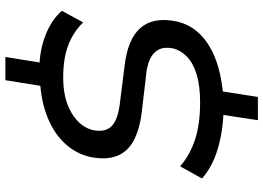

<svg xmlns="http://www.w3.org/2000/svg" viewBox="-152 -708 975 711"><g transform="rotate(-90 335.5 -352.5)"><path d="M246 115 268 -31 290 -12Q212 -13 143.5 -32.5Q75 -52 30 -92L75 -173Q118 -136 175 -117.5Q232 -99 311 -99Q374 -99 416 -112Q458 -125 481.5 -148Q505 -171 512 -200Q518 -232 507 -253Q496 -274 470 -285.5Q444 -297 404 -300L276 -315Q211 -323 169.5 -345.5Q128 -368 113 -408.5Q98 -449 110 -507Q122 -559 159.5 -599.5Q197 -640 256.5 -664Q316 -688 393 -692L371 -677L394 -820H480L457 -677L438 -694Q502 -694 559.5 -672Q617 -650 651 -611L608 -532Q572 -569 523 -587.5Q474 -606 404 -606Q324 -606 272 -574.5Q220 -543 209 -495Q200 -450 224.5 -426Q249 -402 317 -395L444 -379Q545 -368 587 -320.5Q629 -273 612 -188Q601 -136 563.5 -98.5Q526 -61 466 -39.5Q406 -18 329 -13L355 -32L332 115Z"/></g></svg>

Font: Nunito Sans 7pt SemiExpanded Medium
Style: Italic
Weight: 500
Width: 6
Italic angle: -9°
Designer: Vernon Adams
Foundry: Vernon Adams
Version: Version 3.101;gftools[0.9.27]